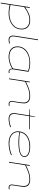

<svg xmlns="http://www.w3.org/2000/svg" viewBox="1935 -2715 990 4900"><g transform="rotate(90 2430.0 -265.0)"><path d="M48 210 164 -530H183L165 -413Q245 -468 324 -504Q403 -540 497 -540Q607 -540 669 -483.5Q731 -427 731 -323Q731 -223 677.5 -148Q624 -73 529.5 -31.5Q435 10 313 10Q248 10 196 1.5Q144 -7 103 -16L67 210ZM314 -9Q429 -9 519 -47.5Q609 -86 660.5 -156Q712 -226 712 -319Q712 -417 654.5 -469Q597 -521 490 -521Q411 -521 331.5 -487.5Q252 -454 161 -387L106 -37Q144 -29 195.5 -19Q247 -9 314 -9Z M986 -740H1006L914 -161Q913 -154 910.5 -137Q908 -120 908 -99Q908 -79 915.5 -58Q923 -37 943 -23Q963 -9 1000 -9Q1025 -9 1046 -13Q1067 -17 1087 -22L1092 -3Q1072 2 1048.5 6Q1025 10 997 10Q938 10 913 -22Q888 -54 888 -97Q888 -115 890.5 -133Q893 -151 894 -161Z M1804 10Q1769 10 1749.5 -14.5Q1730 -39 1730 -83Q1690 -55 1639 -34Q1588 -13 1533.5 -1.5Q1479 10 1429 10Q1304 10 1234 -48.5Q1164 -107 1164 -213Q1164 -311 1217.5 -384.5Q1271 -458 1367 -499Q1463 -540 1589 -540Q1649 -540 1708 -528.5Q1767 -517 1812 -496Q1804 -444 1795 -388Q1786 -332 1777.5 -279Q1769 -226 1762 -183Q1755 -140 1751 -113.5Q1747 -87 1747 -85Q1747 -8 1808 -8Q1829 -8 1844 -14L1846 3Q1828 10 1804 10ZM1728 -103 1789 -484Q1750 -503 1696 -512.5Q1642 -522 1578 -522Q1463 -522 1374 -482.5Q1285 -443 1234.5 -374Q1184 -305 1184 -216Q1184 -118 1249.5 -63.5Q1315 -9 1434 -9Q1483 -9 1535.5 -21Q1588 -33 1638 -54Q1688 -75 1728 -103Z M2064 -530H2083L2068 -433Q2133 -464 2190 -488Q2247 -512 2305.5 -526Q2364 -540 2431 -540Q2526 -540 2572 -498.5Q2618 -457 2618 -381Q2618 -352 2612 -307.5Q2606 -263 2598 -215.5Q2590 -168 2584 -128Q2578 -88 2578 -69Q2578 -39 2593.5 -24Q2609 -9 2633 -9Q2659 -9 2680 -17L2684 1Q2672 6 2658 8Q2644 10 2634 10Q2600 10 2579.5 -9Q2559 -28 2559 -66Q2559 -86 2564.5 -124Q2570 -162 2578 -207.5Q2586 -253 2591.5 -297.5Q2597 -342 2597 -376Q2597 -443 2557.5 -482Q2518 -521 2428 -521Q2361 -521 2304 -507Q2247 -493 2190 -468.5Q2133 -444 2065 -411L2000 0H1981Z M3221 -49 3227 -31Q3168 -9 3113 0.5Q3058 10 3017 10Q2948 10 2907.5 -21Q2867 -52 2867 -124Q2867 -145 2872 -175L2925 -513H2764L2767 -524L2928 -530L2958 -665H2969L2947 -530H3280L3277 -513H2944L2891 -175Q2889 -163 2888 -151Q2887 -139 2887 -128Q2887 -76 2916.5 -42.5Q2946 -9 3024 -9Q3074 -9 3124.5 -20.5Q3175 -32 3221 -49Z M3941 -53Q3871 -23 3792.5 -6.5Q3714 10 3635 10Q3543 10 3475 -19.5Q3407 -49 3369.5 -102Q3332 -155 3332 -224Q3332 -324 3380.5 -394.5Q3429 -465 3517 -502.5Q3605 -540 3724 -540Q3843 -540 3914 -502.5Q3985 -465 3985 -394Q3985 -313 3888.5 -276.5Q3792 -240 3604 -240Q3540 -240 3473.5 -246.5Q3407 -253 3353 -263Q3351 -244 3351 -224Q3351 -160 3386 -111.5Q3421 -63 3485.5 -36Q3550 -9 3636 -9Q3782 -9 3935 -71ZM3723 -521Q3623 -521 3545 -492.5Q3467 -464 3418.5 -410Q3370 -356 3356 -281Q3411 -269 3477.5 -264Q3544 -259 3610 -259Q3781 -259 3873.5 -290.5Q3966 -322 3966 -391Q3966 -454 3901 -487.5Q3836 -521 3723 -521Z M4194 -530H4213L4198 -433Q4263 -464 4320 -488Q4377 -512 4435.5 -526Q4494 -540 4561 -540Q4656 -540 4702 -498.5Q4748 -457 4748 -381Q4748 -352 4742 -307.5Q4736 -263 4728 -215.5Q4720 -168 4714 -128Q4708 -88 4708 -69Q4708 -39 4723.5 -24Q4739 -9 4763 -9Q4789 -9 4810 -17L4814 1Q4802 6 4788 8Q4774 10 4764 10Q4730 10 4709.5 -9Q4689 -28 4689 -66Q4689 -86 4694.5 -124Q4700 -162 4708 -207.5Q4716 -253 4721.5 -297.5Q4727 -342 4727 -376Q4727 -443 4687.5 -482Q4648 -521 4558 -521Q4491 -521 4434 -507Q4377 -493 4320 -468.5Q4263 -444 4195 -411L4130 0H4111Z"/></g></svg>

Font: Georama ExtraExtended Thin
Style: Italic
Weight: 100
Width: 8
Italic angle: -9°
Designer: Jean-Baptiste Levee
Foundry: Production Type
Version: Version 1.000